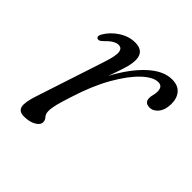

<svg xmlns="http://www.w3.org/2000/svg" viewBox="-131 -558 673 673"><g transform="rotate(45 206.0 -221.0)"><path d="M68.5 -366.5Q57.5 -370.5 66.5 -387Q83.5 -415.5 111.8 -433.2Q140 -451 170 -451Q215 -451 215 -408Q215 -388.5 206.5 -361.5Q198 -334.5 186 -301.5Q222.5 -370 266.2 -410.5Q310 -451 353 -451Q382.5 -451 397.5 -433.5Q412.5 -416 412 -387Q411.5 -358.5 398.2 -341.8Q385 -325 366.5 -325Q342 -325 342 -348Q342 -357 344.5 -365.5Q347 -374 347 -384.5Q347 -410 325.5 -410Q300.5 -410 268.2 -379.8Q236 -349.5 203.5 -292.8Q171 -236 146 -156Q134.5 -120.5 129.5 -101Q124.5 -81.5 124.5 -66.5Q124.5 -51.5 132 -43.5Q139.5 -35.5 139.5 -25.5Q139.5 -11.5 121.8 -1.5Q104 8.5 77.5 8.5Q52 8.5 47.8 -10.8Q43.5 -30 58.5 -74L141 -325.5Q155.5 -369 153.2 -386.5Q151 -404 134.5 -404Q125 -404 113.8 -397.5Q102.5 -391 86 -374Q75 -363.5 68.5 -366.5Z"/></g></svg>

Font: Fraunces 72pt S050 Light
Style: Italic
Weight: 300
Italic angle: -16°
Version: Version 1.000; ttfautohint (v1.8.3)